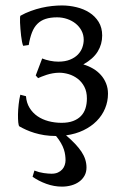

<svg xmlns="http://www.w3.org/2000/svg" viewBox="-20 -489 460 711"><path d="M379.9 -142.1Q379.9 -113.3 369.1 -87.4Q358.4 -61.5 338.1 -41Q317.9 -20.5 289.1 -6.6Q260.3 7.3 224.6 12.2Q262.7 44.4 281.5 72.5Q300.3 100.6 300.3 131.3Q300.3 148.4 293 161.6Q285.6 174.8 273.2 183.8Q260.7 192.9 244.1 197.5Q227.5 202.1 209.5 202.1Q180.2 202.1 151.4 191.7Q122.6 181.2 100.6 165.5L107.4 142.6Q124.5 149.4 142.1 151.9Q159.7 154.3 170.9 154.3Q184.6 154.3 194.3 149.9Q204.1 145.5 210.4 138.4Q216.8 131.3 219.7 122.3Q222.7 113.3 222.7 104.5Q222.7 95.7 221.4 85.7Q220.2 75.7 216.6 64.5Q212.9 53.2 205.8 40.8Q198.7 28.3 187.5 14.6H187Q164.1 14.6 144.3 11.5Q124.5 8.3 107.7 3.2Q90.8 -2 76.9 -8.3Q63 -14.6 51.8 -21Q48.8 -23.4 47.6 -35.9Q46.4 -48.3 46.6 -65.7Q46.9 -83 49.1 -102.5Q51.3 -122.1 55.2 -138.2L76.2 -132.8Q78.1 -107.9 89.6 -89.4Q101.1 -70.8 118.9 -58.6Q136.7 -46.4 159.7 -40.3Q182.6 -34.2 208 -34.2Q232.9 -34.2 250.5 -40.8Q268.1 -47.4 279.5 -59.1Q291 -70.8 296.4 -87.4Q301.8 -104 301.8 -124.5Q301.8 -149.9 292.2 -168Q282.7 -186 267.6 -197.5Q252.4 -209 234.4 -214.4Q216.3 -219.7 199.7 -219.7Q187.5 -219.7 175.3 -217.5Q163.1 -215.3 152.6 -211.9Q142.1 -208.5 133.8 -205.1Q125.5 -201.7 121.1 -199.7L112.3 -209.5L136.2 -272.5Q149.4 -267.1 165.3 -263.9Q181.2 -260.7 195.8 -260.7Q221.2 -260.7 239.3 -268.1Q257.3 -275.4 268.6 -287.1Q279.8 -298.8 284.9 -313.2Q290 -327.6 290 -341.8Q290 -359.9 282 -375.2Q273.9 -390.6 260.3 -401.6Q246.6 -412.6 228.8 -418.7Q210.9 -424.8 191.4 -424.8Q166.5 -424.8 148.7 -418.9Q130.9 -413.1 118.4 -400.6Q106 -388.2 98.4 -368.7Q90.8 -349.1 86.4 -322.3L65.9 -319.3Q63.5 -324.2 61.5 -334.5Q59.6 -344.7 58.1 -356.9Q56.6 -369.1 55.7 -381.8Q54.7 -394.5 54.2 -405.3Q53.7 -416 54.2 -423.1Q54.7 -430.2 55.7 -430.7Q73.7 -440.9 93.8 -448.2Q113.8 -455.6 133.8 -460.2Q153.8 -464.8 173.1 -466.8Q192.4 -468.8 209.5 -468.8Q236.3 -468.8 262.9 -462.4Q289.6 -456.1 310.8 -442.6Q332 -429.2 345.2 -408Q358.4 -386.7 358.4 -357.4Q358.4 -325.2 341.8 -298.1Q325.2 -271 288.6 -250.5Q308.1 -244.6 324.7 -234.9Q341.3 -225.1 353.5 -211.4Q365.7 -197.8 372.8 -180.2Q379.9 -162.6 379.9 -142.1Z"/></svg>

Font: Gentium Plus CyrE
Style: Regular
Weight: 400
Designer: J. Victor Gaultney, Annie Olsen, Iska Routamaa, Becca Hirsbrunner
Foundry: SIL International
Version: Version 5.000